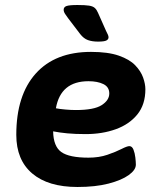

<svg xmlns="http://www.w3.org/2000/svg" viewBox="-20 -738 640 766"><path d="M289 8Q172 8 108.5 -46Q45 -100 45 -200Q45 -358 122.5 -444.5Q200 -531 343 -531Q411 -531 454 -516Q497 -501 519.5 -477.5Q542 -454 551 -428.5Q560 -403 560 -382Q560 -321 528 -281.5Q496 -242 442 -222.5Q388 -203 322 -203Q280 -203 248.5 -206Q217 -209 192 -214Q193 -154 224.5 -131.5Q256 -109 333 -109Q375 -109 408.5 -120.5Q442 -132 464.5 -143.5Q487 -155 496 -155Q507 -155 512.5 -141Q518 -127 520 -109.5Q522 -92 522 -81Q522 -60 493.5 -39.5Q465 -19 413 -5.5Q361 8 289 8ZM283 -299Q355 -299 385.5 -318.5Q416 -338 416 -365Q416 -391 392.5 -402.5Q369 -414 333 -414Q222 -414 203 -306Q218 -303 241 -301Q264 -299 283 -299ZM371 -572Q348 -572 331 -578Q314 -584 300 -602L252 -665Q246 -673 240 -682Q234 -691 234 -699Q234 -710 245.5 -714Q257 -718 289 -718Q320 -718 335.5 -715.5Q351 -713 358.5 -706Q366 -699 371 -687L403 -615Q408 -605 410.5 -599.5Q413 -594 413 -589Q413 -581 404.5 -576.5Q396 -572 371 -572Z"/></svg>

Font: Asap Semi Expanded Semi Expanded Regular
Style: Bold Italic
Weight: 700
Width: 6
Italic angle: -6°
Designer: Pablo Cosgaya
Foundry: Omnibus-Type
Version: Version 3.001; ttfautohint (v1.8.4.7-5d5b)